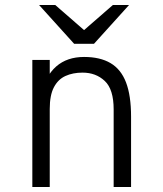

<svg xmlns="http://www.w3.org/2000/svg" viewBox="-20 -752 656 772"><path d="M110 0V-511H180V-424L168 -436Q184 -465.5 206 -484.8Q228 -504 256 -513.5Q284 -523 318 -523Q382.5 -523 424.5 -498.2Q466.5 -473.5 486.8 -420.5Q507 -367.5 507 -283V0H437V-312Q437 -393 401.2 -426.5Q365.5 -460 312 -460Q273 -460 243.2 -446.5Q213.5 -433 196.8 -401.2Q180 -369.5 180 -314V0ZM278 -576 137 -732H202L318 -631L434 -732H499L358 -576Z"/></svg>

Font: Overpass Mono Light
Style: Regular
Weight: 300
Monospace: yes
Designer: Delve Withrington, Dave Bailey
Foundry: Delve Fonts LLC
Version: Version 4.000